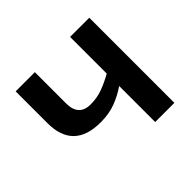

<svg xmlns="http://www.w3.org/2000/svg" viewBox="-132 -702 863 863"><g transform="rotate(-45 300.0 -270.5)"><path d="M181 -541H59V-339Q59 -172 231 -172Q285 -172 327 -188Q369 -204 405 -229V0H527V-541H405V-308Q368 -287 332.5 -274Q297 -261 256 -261Q181 -261 181 -343Z"/></g></svg>

Font: Noto Sans Display Medium
Style: Regular
Weight: 500
Designer: Monotype Design Team
Foundry: Monotype Imaging Inc.
Version: Version 1.900